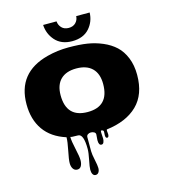

<svg xmlns="http://www.w3.org/2000/svg" viewBox="-166 -1018 1302 1481"><g transform="rotate(-15 485.0 -277.5)"><path d="M583.5 -889.2H690.9Q689 -817.9 643.1 -765.1Q594.7 -710 504.9 -710Q417.5 -710 368.7 -765.6Q323.2 -817.9 319.3 -889.2H426.3Q428.7 -858.9 449.2 -837.4Q469.7 -815.9 505.1 -815.9Q540.5 -815.9 561.3 -837.2Q582 -858.4 583.5 -889.2ZM493.7 79.1 497.1 32.2Q497.1 20 485.4 13.4Q473.6 6.8 460 6.8Q446.3 6.8 435.5 14.2Q424.8 21.5 424.8 35.2V147.5Q424.8 171.9 435.1 219.2Q445.3 266.6 445.3 286.9Q445.3 307.1 436.5 320.3Q427.7 333.5 412.4 333.5Q397 333.5 389.2 319.8Q381.3 306.2 381.3 284.2Q381.3 262.2 392.6 208Q403.8 153.8 403.8 124Q403.8 3.4 358.9 3.4Q298.3 3.4 298.3 -1.5V-0.5Q298.3 33.2 313.2 98.4Q328.1 163.6 328.1 191.9Q328.1 220.2 317.9 238.5Q307.6 256.8 286.4 256.8Q265.1 256.8 253.2 239.3Q241.2 221.7 241.2 193.6Q241.2 165.5 255.4 97.4Q269.5 29.3 269.5 -5.9Q153.8 -42.5 95.5 -125.5Q37.1 -208.5 37.1 -330.6Q37.1 -583.5 292 -649.9Q374.5 -671.4 462.6 -671.4Q550.8 -671.4 612.5 -661.6Q674.3 -651.9 732.2 -627.2Q790 -602.5 830.8 -564.7Q871.6 -526.9 896 -467Q920.4 -407.2 920.4 -330.6Q920.4 -174.3 832.5 -88.6Q744.6 -2.9 585.4 16.6Q583.5 20 583.5 27.3L585.9 54.2Q585.9 79.1 572.3 79.1Q558.6 79.1 558.6 55.2L560.1 27.8Q560.1 13.2 539.1 13.2Q537.1 17.6 537.1 29.8L539.6 77.1Q539.6 91.8 534.2 105.5Q528.8 119.1 516.1 119.1Q493.7 119.1 493.7 79.1ZM309.1 -330.1Q309.1 -151.4 479 -151.4Q648.9 -151.4 648.9 -330.1Q648.9 -412.1 605 -455.6Q561 -499 479 -499Q397 -499 353 -455.6Q309.1 -412.1 309.1 -330.1Z"/></g></svg>

Font: Nosifer
Style: Regular
Weight: 400
Version: Version 001.002